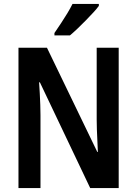

<svg xmlns="http://www.w3.org/2000/svg" viewBox="-20 -957 698 977"><path d="M584 0H439L183 -538H179Q181 -509 182.5 -479.5Q184 -450 185 -423Q186 -396 186 -371V0H74V-714H219L475 -184H478Q477 -212 475.5 -241Q474 -270 473 -297.5Q472 -325 472 -348V-714H584ZM483 -927Q473 -913 455 -893.5Q437 -874 416 -852.5Q395 -831 374.5 -811.5Q354 -792 336 -777H257V-789Q274 -814 291 -839.5Q308 -865 323 -890Q338 -915 349 -937H483Z"/></svg>

Font: Noto Sans Khmer Condensed SemiBold
Style: Regular
Weight: 600
Width: 3
Designer: Danh Hong and the Monotype Design Team
Foundry: Monotype Imaging Inc.
Version: Version 2.004